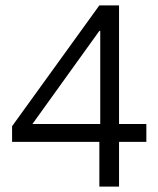

<svg xmlns="http://www.w3.org/2000/svg" viewBox="-20 -695 590 715"><path d="M350 0V-166.7H25V-225L350 -675H423.3V-233.3H525V-166.7H423.3V0ZM100.8 -233.3H353.3V-580H350Z"/></svg>

Font: Funnel Sans Light Light
Style: Regular
Weight: 300
Version: Version 1.000